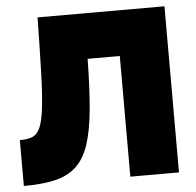

<svg xmlns="http://www.w3.org/2000/svg" viewBox="-49 -699 763 749"><g transform="rotate(-5 333.0 -325.0)"><path d="M125 -650.5H622V0H431.5V-472.5H305.5Q304 -354 296 -271.2Q288 -188.5 269.8 -135.2Q251.5 -82 218.8 -52.5Q186 -23 136 -11.5Q86 0 14.5 0V-179.5Q43.5 -179.5 62.8 -186.8Q82 -194 93.5 -218.8Q105 -243.5 111.2 -294.5Q117.5 -345.5 120.2 -432Q123 -518.5 125 -650.5Z"/></g></svg>

Font: Overused Grotesk Black
Style: Regular
Weight: 900
Version: Version 0.004